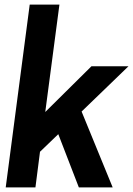

<svg xmlns="http://www.w3.org/2000/svg" viewBox="-20 -820 583 840"><path d="M473 0H325L235 -233L155 -156L135 0H5L110 -800H240L178 -330L380 -530H542L337 -332Z"/></svg>

Font: Tanohe Sans SemiBold
Style: Italic
Weight: 600
Designer: Village Type and Design LLC & Cristiano Sobral
Foundry: Cooper Hewitt Smithsonian Design Museum
Version: Version 1.00;September 29, 2021;FontCreator 13.0.0.2655 64-b